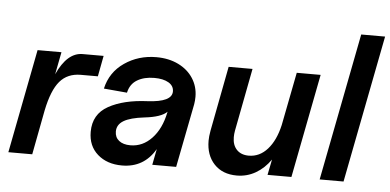

<svg xmlns="http://www.w3.org/2000/svg" viewBox="-50 -807 1869 921"><g transform="rotate(5 884.5 -347.0)"><path d="M229 -500 208 -392Q257 -500 331 -500H432L413 -400H331Q267 -400 230 -356.5Q193 -313 173 -215L132 0H17L114 -500Z M402 -132Q402 -217 474 -257Q546 -297 661 -302Q778 -308 778 -359Q778 -386 752.5 -401Q727 -416 684 -416Q635 -416 601.5 -396Q568 -376 559 -334L447 -344Q465 -424 532 -470Q599 -516 685 -516Q745 -516 791 -493.5Q837 -471 862.5 -431.5Q888 -392 888 -343Q888 -325 885 -307L825 0H710L725 -77Q671 16 565 16Q493 16 447.5 -24Q402 -64 402 -132ZM597 -84Q656 -84 700 -130.5Q744 -177 760 -256L761 -260Q733 -232 653 -223Q585 -215 553.5 -196Q522 -177 522 -144Q522 -116 542 -100Q562 -84 597 -84Z M969 -139Q969 -159 974 -187L1034 -500H1149L1091 -198Q1088 -182 1088 -166Q1088 -128 1109 -106Q1130 -84 1167 -84Q1219 -84 1257 -126.5Q1295 -169 1312 -244L1362 -500H1477L1380 0H1265L1280 -75Q1250 -32 1208.5 -8Q1167 16 1118 16Q1049 16 1009 -26.5Q969 -69 969 -139Z M1769 -710 1631 0H1516L1654 -710Z"/></g></svg>

Font: MedMera Sans Semibold
Style: Italic
Weight: 600
Italic angle: -11°
Designer: Kasper Nordkvist
Foundry: UNCUT.wtf
Version: Version 1.300